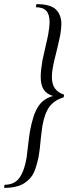

<svg xmlns="http://www.w3.org/2000/svg" viewBox="-49 -745 374 929"><path d="M248 -628Q248 -609 242 -573Q237 -550 232.5 -530Q228 -510 224 -494Q212 -449 208 -426Q202 -396 202 -373Q202 -338 216.5 -317.5Q231 -297 261 -287L259 -274Q215 -261 191 -229.5Q167 -198 156 -135Q153 -117 151.5 -100.5Q150 -84 148 -71Q144 -22 138 12Q129 57 115.5 88.5Q102 120 67.5 142Q33 164 -29 164L-27 149Q22 149 46 114Q70 79 80 16L86 -35Q93 -94 96 -110Q110 -188 134.5 -227.5Q159 -267 206 -280V-281Q175 -291 161.5 -313Q148 -335 148 -374Q148 -403 156 -451Q158 -462 173 -527Q176 -541 179 -553.5Q182 -566 184 -577Q191 -617 191 -637Q191 -675 175 -692.5Q159 -710 125 -710L127 -725Q195 -725 221.5 -699Q248 -673 248 -628Z"/></svg>

Font: Fahkwang ExtraLight
Style: Italic
Weight: 275
Italic angle: -10°
Designer: Suppakit Chalermlarp | Katatrad Co.,Ltd.
Foundry: Cadson Demak Co.,Ltd.
Version: Version 1.000; ttfautohint (v1.6)